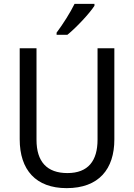

<svg xmlns="http://www.w3.org/2000/svg" viewBox="-20 -964 694 994"><path d="M469 -934V-944H366C344 -899 306 -839 273 -795V-784H329C374 -820 444 -895 469 -934ZM572 -242V-714H485V-241C485 -132 437 -68 329 -68C223 -68 169 -127 169 -240V-714H82V-243C82 -84 166 10 325 10C492 10 572 -89 572 -242Z"/></svg>

Font: Noto Sans Ethiopic SemiCondensed
Style: Regular
Weight: 400
Width: 4
Designer: Monotype Design Team
Foundry: Monotype Imaging Inc.
Version: Version 2.102